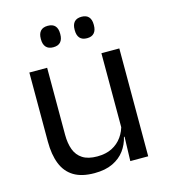

<svg xmlns="http://www.w3.org/2000/svg" viewBox="-103 -746 739 839"><g transform="rotate(-15 266.5 -326.5)"><path d="M140.5 -488V-184.5Q140.5 -146 151.2 -117.2Q162 -88.5 186.5 -72.8Q211 -57 252.5 -57Q291.5 -57 319.5 -71.2Q347.5 -85.5 365.2 -110.5Q383 -135.5 389.5 -167L404 -109.5H386.5Q379 -76.5 359 -49.2Q339 -22 305.2 -5.8Q271.5 10.5 222 10.5Q164.5 10.5 128.8 -11.2Q93 -33 76.5 -74.8Q60 -116.5 60 -175.5V-488ZM467 -488V0H386L389.5 -117L386 -122V-488ZM190 -567.5Q168.5 -567.5 157.5 -579.8Q146.5 -592 146.5 -614.5V-618Q146.5 -640.5 157.5 -652.5Q168.5 -664.5 190 -664.5Q212.5 -664.5 223.2 -652.5Q234 -640.5 234 -618V-614.5Q234 -592 223.2 -579.8Q212.5 -567.5 190 -567.5ZM343 -567.5Q321 -567.5 310.2 -579.8Q299.5 -592 299.5 -614.5V-618Q299.5 -640.5 310.2 -652.5Q321 -664.5 343 -664.5Q364.5 -664.5 375.2 -652.5Q386 -640.5 386 -618V-614.5Q386 -592 375.2 -579.8Q364.5 -567.5 343 -567.5Z"/></g></svg>

Font: Anek Latin Medium
Style: Regular
Weight: 400
Version: Version 1.003